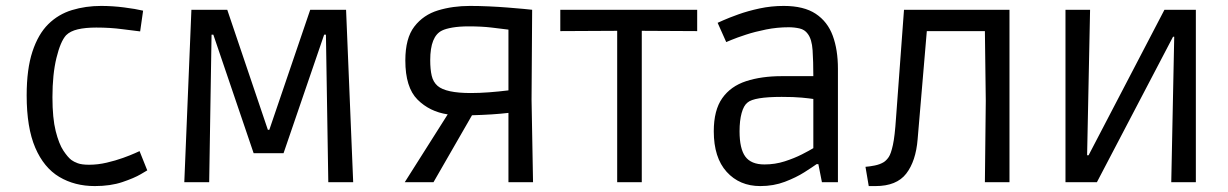

<svg xmlns="http://www.w3.org/2000/svg" viewBox="-20 -615 4144 648"><path d="M300 13Q232 13 180 -18Q128 -49 99 -116.5Q70 -184 70 -293Q70 -382 89.5 -441Q109 -500 143 -533.5Q177 -567 223 -581Q269 -595 321 -595Q359 -595 398.5 -590Q438 -585 463 -579L453 -509Q434 -511 393 -516.5Q352 -522 305 -522Q268 -522 242.5 -516Q217 -510 203 -496Q184 -475 170.5 -419.5Q157 -364 157 -287Q157 -216 168 -172.5Q179 -129 194 -106.5Q209 -84 221 -75Q229 -69 242.5 -64Q256 -59 281 -59Q310 -59 340 -66Q370 -73 395 -82Q420 -91 435.5 -98Q451 -105 451 -105L477 -40Q477 -40 455 -27Q433 -14 393 -0.5Q353 13 300 13Z M602 0 626 -582H747L884 -177H889L1027 -582H1148L1172 0H1088L1080 -498H1074L937 -98H836L700 -498H694L686 0Z M1346 0 1491 -229Q1430 -238 1389 -279Q1348 -320 1348 -411Q1348 -486 1378.5 -525.5Q1409 -565 1458.5 -580Q1508 -595 1566 -595Q1596 -595 1629.5 -593.5Q1663 -592 1694 -589.5Q1725 -587 1747 -585Q1769 -583 1776 -582L1774 -279L1779 0H1696V-234Q1646 -228 1573 -226L1443 0ZM1569 -301Q1598 -301 1631 -303.5Q1664 -306 1696 -310V-515Q1672 -518 1639 -522Q1606 -526 1562 -526Q1530 -526 1507 -522Q1484 -518 1472 -512Q1432 -493 1432 -412Q1432 -381 1437 -359.5Q1442 -338 1457 -325Q1485 -301 1569 -301Z M2063 0V-511L1871 -510V-582H2333V-510L2146 -511V0Z M2546 13Q2476 13 2432.5 -35Q2389 -83 2389 -172Q2389 -243 2417.5 -283.5Q2446 -324 2498 -341Q2550 -358 2619 -358H2725Q2725 -408 2722.5 -445.5Q2720 -483 2706 -501Q2696 -515 2678.5 -519Q2661 -523 2642 -523Q2603 -523 2565.5 -515.5Q2528 -508 2497.5 -498Q2467 -488 2449 -480.5Q2431 -473 2431 -473L2402 -538Q2402 -538 2421 -546.5Q2440 -555 2472 -566.5Q2504 -578 2543.5 -586.5Q2583 -595 2625 -595Q2693 -595 2733 -568.5Q2773 -542 2790.5 -494.5Q2808 -447 2808 -383V0H2754L2742 -61H2736Q2722 -51 2694.5 -33.5Q2667 -16 2629 -1.5Q2591 13 2546 13ZM2560 -60Q2596 -60 2628.5 -70.5Q2661 -81 2686.5 -94Q2712 -107 2725 -115V-281Q2712 -283 2686 -285.5Q2660 -288 2618 -288Q2525 -288 2503 -269Q2490 -259 2483 -233.5Q2476 -208 2476 -172Q2476 -113 2495.5 -86.5Q2515 -60 2560 -60Z M2912 13 2901 -52Q2915 -53 2932.5 -56.5Q2950 -60 2963 -68Q2972 -74 2979.5 -85Q2987 -96 2993.5 -125.5Q3000 -155 3004 -216L3031 -582H3387V0H3304L3307 -275L3304 -510H3108L3077 -145Q3071 -71 3038.5 -29Q3006 13 2935 13Z M3576 0V-582H3659L3649 -91H3654L3910 -582H4016V0H3933L3943 -491H3939L3682 0Z"/></svg>

Font: Ruda
Style: Regular
Weight: 400
Designer: Mariela Monsalve and Angelina Sanchez
Foundry: Mariela Monsalve and Angelina Sanchez
Version: Version 2.000